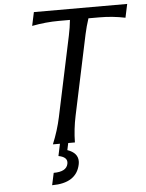

<svg xmlns="http://www.w3.org/2000/svg" viewBox="-62 -787 809 1061"><g transform="rotate(-5 342.0 -256.0)"><path d="M207.5 0Q237.8 -73.2 253.4 -146.5L347.7 -590.8Q356.9 -633.8 361.3 -676.8H300.3Q227.1 -676.8 150.4 -662.1L166.5 -737.3H684.1L668 -662.1Q597.7 -676.8 524.9 -676.8H463.9Q449.7 -633.8 440.4 -590.8L346.2 -146.5Q330.6 -73.2 329.6 0H292.5L284.2 38.6Q341.8 58.6 341.8 105Q341.8 113.8 339.8 123.5Q318.4 224.6 183.6 224.6L198.2 157.2Q269 157.2 277.8 114.3Q278.8 109.4 278.8 105Q278.8 75.7 232.4 66.9L246.6 0Z"/></g></svg>

Font: Classica
Style: Book Oblique
Weight: 400
Italic angle: -12°
Designer: Wojciech Kalinowski "wmk69" (wmk69@o2.pl)
Foundry: Wojciech Kalinowski "wmk69" (wmk69@o2.pl)
Version: Version 2.1.1; 2021-05-14